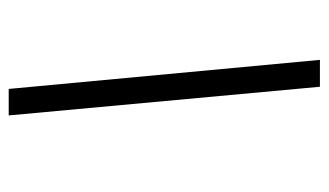

<svg xmlns="http://www.w3.org/2000/svg" viewBox="-174 -556 740 432"><g transform="rotate(-90 196.0 -340.0)"><path d="M152.3 -690.4H211.9L277.3 9.8H216.8Z"/></g></svg>

Font: Dinish
Style: Italic
Weight: 400
Italic angle: -12°
Designer: Bert Driehuis
Foundry: Playbeing
Version: Version 3.002; git-62d0f29-release